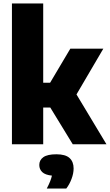

<svg xmlns="http://www.w3.org/2000/svg" viewBox="-20 -828 631 1102"><path d="M48.5 0V-808H228V-353H267.5L383.5 -548.5H573L419 -286L591 0H397.5L268.5 -211H228V0ZM248.5 254Q272 209.5 278 180Q239.5 176 222.5 159.8Q205.5 143.5 205.5 119Q205.5 90.5 229 74Q252.5 57.5 303.5 57.5Q355.5 57.5 379 78.8Q402.5 100 402.5 139Q402.5 167.5 390.5 199.2Q378.5 231 360.5 254Z"/></svg>

Font: Encode Sans SmCnd XBd
Style: Regular
Weight: 800
Width: 4
Designer: Multiple Designers
Foundry: Impallari Type
Version: Version 3.002; ttfautohint (v1.8.3) -l 8 -r 50 -G 200 -x 14 